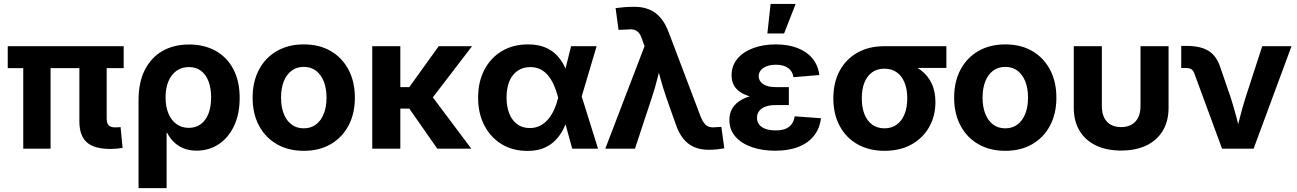

<svg xmlns="http://www.w3.org/2000/svg" viewBox="-20 -768 6703 992"><path d="M550.8 1.5Q465.8 1.5 428 -33.2Q390.1 -67.9 390.1 -140.6V-498H531.2V-156.2Q531.2 -131.8 541.3 -120.8Q551.3 -109.9 574.2 -109.9Q583 -109.9 590.3 -110.4Q597.7 -110.8 603 -111.3L613.3 -3.9Q602.1 -2 585.4 -0.2Q568.8 1.5 550.8 1.5ZM100.1 0V-498H241.2V0ZM20 -416V-529.3H619.1V-416Z M695.8 204.1V-251Q695.8 -342.3 728 -406.2Q760.3 -470.2 818.8 -504.2Q877.4 -538.1 957 -538.1Q1035.2 -538.1 1094 -505.4Q1152.8 -472.7 1185.5 -410.9Q1218.3 -349.1 1218.3 -261.7Q1218.3 -179.7 1189.7 -118.4Q1161.1 -57.1 1110.8 -23.4Q1060.5 10.3 995.6 10.3Q956.5 10.3 927 -2.2Q897.5 -14.6 877 -35.4Q856.4 -56.2 843.8 -81.5H840.8V204.1ZM955.1 -107.4Q992.2 -107.4 1018.1 -127Q1043.9 -146.5 1057.4 -181.9Q1070.8 -217.3 1070.8 -265.1Q1070.8 -312 1057.6 -347.2Q1044.4 -382.3 1018.8 -401.9Q993.2 -421.4 956.1 -421.4Q918.9 -421.4 891.8 -402.1Q864.7 -382.8 850.1 -347.7Q835.4 -312.5 835.4 -265.1Q835.4 -217.3 850.1 -181.9Q864.7 -146.5 891.6 -127Q918.5 -107.4 955.1 -107.4Z M1549.3 11.2Q1469.7 11.2 1410.2 -23.2Q1350.6 -57.6 1317.9 -119.4Q1285.2 -181.2 1285.2 -263.2Q1285.2 -345.7 1317.9 -407.7Q1350.6 -469.7 1410.2 -504.2Q1469.7 -538.6 1549.3 -538.6Q1629.9 -538.6 1689 -504.2Q1748 -469.7 1780.8 -407.7Q1813.5 -345.7 1813.5 -263.2Q1813.5 -181.2 1780.8 -119.4Q1748 -57.6 1689 -23.2Q1629.9 11.2 1549.3 11.2ZM1549.3 -105Q1586.4 -105 1612.5 -124.8Q1638.7 -144.5 1652.8 -180.2Q1667 -215.8 1667 -263.7Q1667 -311.5 1652.8 -347.2Q1638.7 -382.8 1612.5 -402.6Q1586.4 -422.4 1549.3 -422.4Q1512.7 -422.4 1486.3 -402.6Q1460 -382.8 1446 -347.4Q1432.1 -312 1432.1 -263.7Q1432.1 -215.8 1446 -180.2Q1460 -144.5 1486.3 -124.8Q1512.7 -105 1549.3 -105Z M2048.3 -529.3V0H1903.3V-529.3ZM2418.9 -529.3 2171.9 -207H2016.6L2010.7 -317.9H2094.7L2246.6 -529.3ZM2239.3 0 2089.8 -213.9 2199.7 -287.1 2415 0Z M2705.1 11.7Q2628.4 11.7 2571.3 -23.4Q2514.2 -58.6 2482.2 -120.6Q2450.2 -182.6 2450.2 -263.2Q2450.2 -344.7 2482.2 -406.5Q2514.2 -468.3 2572 -503.4Q2629.9 -538.6 2708 -538.6Q2757.8 -538.6 2793.9 -524.2Q2830.1 -509.8 2854.7 -484.6Q2879.4 -459.5 2895.5 -427.2Q2911.6 -395 2921.4 -359.4H2957L2983.9 -274.9L3069.8 0H2936.5L2863.3 -265.6Q2854.5 -299.8 2841.8 -328.4Q2829.1 -356.9 2812 -377.7Q2794.9 -398.4 2772.2 -409.9Q2749.5 -421.4 2720.2 -421.4Q2682.1 -421.4 2654.3 -402.3Q2626.5 -383.3 2611.8 -348.1Q2597.2 -313 2597.2 -264.2Q2597.2 -215.8 2611.6 -180.4Q2626 -145 2652.8 -125.7Q2679.7 -106.4 2717.3 -106.4Q2747.1 -106.4 2770.8 -118.7Q2794.4 -130.9 2812.5 -152.3Q2830.6 -173.8 2843.3 -202.1Q2856 -230.5 2863.8 -262.7L2930.7 -529.3H3062.5L2983.4 -262.7L2956.1 -174.3H2919.9Q2908.7 -137.7 2892.3 -104.2Q2876 -70.8 2851.1 -44.7Q2826.2 -18.6 2790.5 -3.4Q2754.9 11.7 2705.1 11.7Z M3107.4 0 3310.1 -529.3 3298.3 -562.5Q3291 -585.9 3280.5 -598.4Q3270 -610.8 3254.6 -614.5Q3239.3 -618.2 3216.3 -615.2L3175.8 -613.8L3160.6 -726.1Q3180.7 -729 3206.5 -731Q3232.4 -732.9 3257.8 -732.9Q3300.8 -732.9 3334.5 -719Q3368.2 -705.1 3393.1 -675.8Q3418 -646.5 3435.5 -599.6L3599.6 -166.5Q3608.9 -143.1 3619.4 -130.1Q3629.9 -117.2 3644 -112.8Q3658.2 -108.4 3678.2 -110.8L3707 -112.3L3722.2 -1.5Q3705.6 1.5 3684.3 3.7Q3663.1 5.9 3641.1 5.9Q3599.1 5.9 3566.7 -8.1Q3534.2 -22 3510.5 -51.3Q3486.8 -80.6 3470.7 -127.9L3421.4 -267.6Q3404.8 -316.4 3391.4 -365.5Q3377.9 -414.6 3365.2 -466.3H3402.8Q3389.6 -415 3377.4 -365.7Q3365.2 -316.4 3349.1 -267.6L3260.7 0Z M3985.4 10.7Q3918.5 10.7 3864.7 -7.8Q3811 -26.4 3779.8 -62Q3748.5 -97.7 3748.5 -148.4Q3748.5 -183.6 3764.4 -209.2Q3780.3 -234.9 3810.1 -252Q3839.8 -269 3880.9 -277.3Q3921.9 -285.6 3972.2 -285.6H4055.7V-225.1H3986.3Q3957 -225.1 3935.5 -217.3Q3914.1 -209.5 3902.6 -194.8Q3891.1 -180.2 3891.1 -159.2Q3891.1 -129.4 3916 -111.8Q3940.9 -94.2 3987.3 -94.2Q4018.1 -94.2 4038.6 -102.5Q4059.1 -110.8 4070.6 -127.2Q4082 -143.6 4085.9 -167L4221.7 -157.2Q4215.3 -104.5 4185.8 -66.9Q4156.2 -29.3 4105.7 -9.3Q4055.2 10.7 3985.4 10.7ZM3976.6 -256.3Q3924.3 -256.3 3884 -263.4Q3843.8 -270.5 3815.9 -285.4Q3788.1 -300.3 3773.9 -323.5Q3759.8 -346.7 3759.8 -378.9Q3759.8 -428.2 3789.6 -464.1Q3819.3 -500 3871.1 -519.3Q3922.9 -538.6 3988.3 -538.6Q4051.3 -538.6 4099.4 -520.3Q4147.5 -502 4177 -466.8Q4206.5 -431.6 4213.4 -380.4L4079.6 -369.1Q4075.2 -399.9 4051.8 -416.7Q4028.3 -433.6 3988.8 -433.6Q3948.2 -433.6 3924.1 -417Q3899.9 -400.4 3899.9 -374Q3899.9 -349.6 3922.6 -333.7Q3945.3 -317.9 3987.8 -317.9H4055.7V-256.3ZM3944.8 -595.2 3961.4 -747.6H4090.8L4031.2 -595.2Z M4549.8 11.2Q4470.2 11.2 4410.6 -22.5Q4351.1 -56.2 4318.4 -117.2Q4285.6 -178.2 4285.6 -259.8Q4285.6 -341.3 4318.1 -401.9Q4350.6 -462.4 4409.9 -495.8Q4469.2 -529.3 4548.8 -529.3H4869.6V-417H4644L4548.8 -413.1Q4512.2 -413.1 4486.1 -394.5Q4460 -376 4446.3 -341.8Q4432.6 -307.6 4432.6 -259.8Q4432.6 -212.4 4446.5 -177.5Q4460.4 -142.6 4486.8 -123.8Q4513.2 -105 4549.8 -105Q4586.9 -105 4613 -124Q4639.2 -143.1 4653.3 -177.7Q4667.5 -212.4 4667.5 -259.8Q4667.5 -307.6 4653.3 -341.8Q4639.2 -376 4613 -394.5Q4586.9 -413.1 4549.8 -413.1V-458Q4605 -458 4652.8 -445.3Q4700.7 -432.6 4736.6 -406.2Q4772.5 -379.9 4792.7 -338.6Q4813 -297.4 4813 -240.2Q4813 -168.5 4780.5 -111.3Q4748 -54.2 4689.2 -21.5Q4630.4 11.2 4549.8 11.2Z M5173.8 11.2Q5094.2 11.2 5034.7 -23.2Q4975.1 -57.6 4942.4 -119.4Q4909.7 -181.2 4909.7 -263.2Q4909.7 -345.7 4942.4 -407.7Q4975.1 -469.7 5034.7 -504.2Q5094.2 -538.6 5173.8 -538.6Q5254.4 -538.6 5313.5 -504.2Q5372.6 -469.7 5405.3 -407.7Q5438 -345.7 5438 -263.2Q5438 -181.2 5405.3 -119.4Q5372.6 -57.6 5313.5 -23.2Q5254.4 11.2 5173.8 11.2ZM5173.8 -105Q5210.9 -105 5237.1 -124.8Q5263.2 -144.5 5277.3 -180.2Q5291.5 -215.8 5291.5 -263.7Q5291.5 -311.5 5277.3 -347.2Q5263.2 -382.8 5237.1 -402.6Q5210.9 -422.4 5173.8 -422.4Q5137.2 -422.4 5110.8 -402.6Q5084.5 -382.8 5070.6 -347.4Q5056.6 -312 5056.6 -263.7Q5056.6 -215.8 5070.6 -180.2Q5084.5 -144.5 5110.8 -124.8Q5137.2 -105 5173.8 -105Z M5772.5 9.8Q5696.8 9.8 5641.8 -16.8Q5586.9 -43.5 5557.4 -93Q5527.8 -142.6 5527.8 -210.9V-529.3H5672.9V-219.7Q5672.9 -185.5 5684.3 -161.4Q5695.8 -137.2 5718.3 -124.3Q5740.7 -111.3 5772.5 -111.3Q5804.7 -111.3 5826.9 -124.3Q5849.1 -137.2 5860.8 -161.4Q5872.6 -185.5 5872.6 -219.7V-529.3H6017.6V-210.9Q6017.6 -142.6 5988 -93Q5958.5 -43.5 5903.6 -16.8Q5848.6 9.8 5772.5 9.8Z M6293.9 0 6150.4 -389.6Q6145 -403.8 6135.3 -410.2Q6125.5 -416.5 6108.9 -416.5H6083V-530.8H6110.4Q6184.6 -530.8 6226.1 -503.9Q6267.6 -477.1 6286.6 -415.5L6339.4 -261.7Q6355 -212.4 6367.9 -163.1Q6380.9 -113.8 6394 -63H6361.3Q6374 -113.8 6386.7 -163.3Q6399.4 -212.9 6414.6 -261.7L6501.5 -529.3H6652.8L6457 0Z"/></svg>

Font: Inter 24pt
Style: Bold
Weight: 700
Designer: Rasmus Andersson
Foundry: rsms
Version: Version 4.001;git-66647c0bb